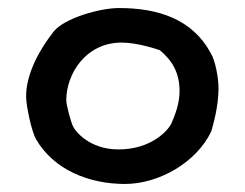

<svg xmlns="http://www.w3.org/2000/svg" viewBox="-20 -454 609 478"><path d="M524 -234C524 -261 516 -304 504 -323C458 -407 373 -434 276 -434C229 -434 141 -409 114 -376C80 -333 45 -272 45 -214C45 -190 59 -125 70 -107C114 -31 202 4 291 4C375 4 469 -49 506 -127C510 -141 524 -188 524 -234ZM427 -227C427 -196 416 -168 406 -145C396 -127 355 -82 275 -82C202 -82 167 -128 162 -139C157 -149 145 -191 145 -205C145 -268 192 -348 283 -348C324 -348 375 -330 378 -329C409 -303 427 -273 427 -227Z"/></svg>

Font: Itim
Style: Regular
Weight: 400
Designer: CadsonDemak Team
Foundry: Pablo Impallari
Version: Version 1.002;PS 001.002;hotconv 1.0.88;makeotf.lib2.5.64775